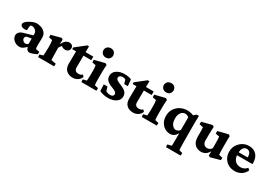

<svg xmlns="http://www.w3.org/2000/svg" viewBox="20 -1364 3331 2358"><g transform="rotate(30 1685.5 -185.0)"><path d="M147.9 5.9Q111.3 5.9 85.2 -9.5Q59.1 -24.9 45.2 -47.1Q31.2 -69.3 31.2 -88.9Q31.2 -146 103.5 -167L226.6 -202.6V-229.5Q226.6 -254.4 203.9 -274.2Q181.2 -293.9 152.8 -293.9Q140.1 -293.9 135 -287.8Q129.9 -281.7 128.9 -266.1L125 -216.8Q85.4 -208.5 59.8 -219.2Q34.2 -230 34.2 -254.9Q34.2 -270.5 50 -286.4Q65.9 -302.2 89.8 -316.2Q113.8 -330.1 138.4 -339.4Q163.1 -348.6 180.7 -351.1Q251.5 -351.1 292.7 -319.3Q334 -287.6 334.5 -233.4L332 -126.5Q332 -85.4 337.9 -72.3L389.6 -63V-28.3L337.4 -6.3Q308.1 5.9 287.6 5.9Q256.8 5.9 244.1 -25.4L230 -61.5L246.6 -58.6Q196.8 5.9 147.9 5.9ZM189.5 -65.9Q210.4 -65.9 227.5 -82.5V-158.2L177.2 -149.4Q140.6 -144.5 140.6 -113.3Q140.6 -95.2 155.3 -80.6Q169.9 -65.9 189.5 -65.9Z M409.7 0 407.2 -36.1 456.1 -49.8Q456.5 -55.2 457.8 -78.4Q459 -101.6 460 -127.9L460.9 -187Q460.9 -209.5 459.2 -227.3Q457.5 -245.1 454.1 -266.6L404.3 -277.3V-313.5L542 -349.6L563.5 -335.9L560.1 -273.4L562.5 -272.9Q584.5 -316.4 607.7 -332.3Q630.9 -348.1 655.8 -348.1Q676.8 -348.1 693.1 -336.2Q709.5 -324.2 709.5 -298.3Q709.5 -272.9 692.1 -258.1Q674.8 -243.2 651.4 -243.2Q632.3 -243.2 616.9 -250Q601.6 -256.8 584 -274.9L607.4 -272.9Q582.5 -256.8 565.4 -222.2L566.4 -160.6Q566.9 -116.7 567.9 -86.9Q568.8 -57.1 569.8 -49.8L638.2 -37.6L636.2 0Z M1014.6 -66.9Q1002.4 -32.2 971.2 -12.2Q939.9 7.8 901.4 7.8Q845.7 7.8 810.8 -23.9Q775.9 -55.7 775.9 -119.6L778.3 -293.9H723.6V-318.4L861.3 -426.8H885.3L883.3 -314.5L881.8 -128.9Q881.8 -96.7 897.7 -83Q913.6 -69.3 941.9 -69.3Q970.7 -69.3 994.1 -89.8ZM846.2 -293.9V-344.2H993.7V-293.9Z M1022.9 0 1021 -37.6 1072.8 -49.8Q1073.2 -54.7 1074.5 -77.4Q1075.7 -100.1 1076.7 -127.9L1077.1 -186Q1077.1 -210 1075.7 -228Q1074.2 -246.1 1070.8 -266.6L1018.6 -277.3V-313.5L1164.6 -349.6L1186.5 -335.9Q1184.6 -310.5 1183.1 -285.2Q1181.6 -259.8 1181.6 -228V-127.9Q1181.6 -102.5 1182.9 -79.1Q1184.1 -55.7 1186 -49.8L1237.8 -37.6L1235.8 0ZM1131.3 -410.6Q1098.6 -410.6 1080.1 -430.4Q1061.5 -450.2 1061.5 -476.1Q1061.5 -502.4 1080.1 -522Q1098.6 -541.5 1131.3 -541.5Q1164.1 -541.5 1181.6 -522Q1199.2 -502.4 1199.2 -476.1Q1199.2 -450.2 1181.6 -430.4Q1164.1 -410.6 1131.3 -410.6Z M1400.4 5.9Q1366.7 5.9 1334.2 -1.5Q1301.8 -8.8 1279.3 -20.5L1275.4 -113.3H1327.6L1344.2 -56.6Q1373.5 -39.1 1405.8 -39.1Q1429.2 -39.1 1441.4 -48.6Q1453.6 -58.1 1453.6 -73.7Q1453.6 -91.3 1440.2 -103.3Q1426.8 -115.2 1384.3 -131.3Q1327.1 -152.3 1304.2 -177.5Q1281.2 -202.6 1281.2 -240.7Q1281.2 -289.1 1325 -320.1Q1368.7 -351.1 1439 -351.1Q1464.8 -351.1 1490.7 -346.2Q1516.6 -341.3 1533.7 -333.5L1542.5 -241.7H1491.2L1474.1 -297.9Q1466.3 -302.2 1454.8 -305.2Q1443.4 -308.1 1433.6 -308.1Q1410.6 -308.1 1396.5 -297.9Q1382.3 -287.6 1382.3 -271Q1382.3 -252.4 1399.7 -240Q1417 -227.5 1462.9 -209Q1514.2 -188.5 1536.1 -164.1Q1558.1 -139.6 1558.1 -104.5Q1558.1 -54.7 1514.4 -24.4Q1470.7 5.9 1400.4 5.9Z M1871.1 -66.9Q1858.9 -32.2 1827.6 -12.2Q1796.4 7.8 1757.8 7.8Q1702.1 7.8 1667.2 -23.9Q1632.3 -55.7 1632.3 -119.6L1634.8 -293.9H1580.1V-318.4L1717.8 -426.8H1741.7L1739.7 -314.5L1738.3 -128.9Q1738.3 -96.7 1754.2 -83Q1770 -69.3 1798.3 -69.3Q1827.1 -69.3 1850.6 -89.8ZM1702.6 -293.9V-344.2H1850.1V-293.9Z M1879.4 0 1877.4 -37.6 1929.2 -49.8Q1929.7 -54.7 1930.9 -77.4Q1932.1 -100.1 1933.1 -127.9L1933.6 -186Q1933.6 -210 1932.1 -228Q1930.7 -246.1 1927.2 -266.6L1875 -277.3V-313.5L2021 -349.6L2043 -335.9Q2041 -310.5 2039.6 -285.2Q2038.1 -259.8 2038.1 -228V-127.9Q2038.1 -102.5 2039.3 -79.1Q2040.5 -55.7 2042.5 -49.8L2094.2 -37.6L2092.3 0ZM1987.8 -410.6Q1955.1 -410.6 1936.5 -430.4Q1918 -450.2 1918 -476.1Q1918 -502.4 1936.5 -522Q1955.1 -541.5 1987.8 -541.5Q2020.5 -541.5 2038.1 -522Q2055.7 -502.4 2055.7 -476.1Q2055.7 -450.2 2038.1 -430.4Q2020.5 -410.6 1987.8 -410.6Z M2322.3 172.4 2319.8 135.7 2376 122.1Q2376.5 112.8 2377.2 93.8Q2377.9 74.7 2377.9 44.9L2378.4 -53.2L2376 -54.2Q2356.4 -19 2332.5 -5.6Q2308.6 7.8 2284.2 7.8Q2242.7 7.8 2207.8 -13.2Q2172.9 -34.2 2151.6 -72Q2130.4 -109.9 2130.4 -161.1Q2130.4 -220.2 2158.2 -262.5Q2186 -304.7 2230.7 -327.4Q2275.4 -350.1 2326.2 -350.1Q2375.5 -350.1 2414.6 -332L2450.2 -362.3H2481.4Q2480 -331.1 2479.2 -284.2Q2478.5 -237.3 2479 -195.3L2480 13.7Q2481.4 106.4 2483.9 122.1L2532.7 135.7L2530.3 172.4ZM2322.3 -70.3Q2333 -70.3 2348.9 -77.6Q2364.7 -85 2375.5 -102.1L2376.5 -279.8Q2365.7 -291.5 2351.8 -296.9Q2337.9 -302.2 2324.2 -302.2Q2289.1 -302.2 2265.9 -272.7Q2242.7 -243.2 2242.7 -189Q2242.7 -130.9 2266.6 -100.6Q2290.5 -70.3 2322.3 -70.3Z M2935.1 -71.8 2986.8 -60.5V-26.4L2851.1 10.3L2829.6 -1.5L2830.1 -57.6L2828.1 -58.6Q2805.2 -21 2778.3 -6.6Q2751.5 7.8 2723.6 7.8Q2666.5 7.8 2631.3 -27.8Q2596.2 -63.5 2596.2 -134.3V-201.2Q2596.2 -238.3 2592.8 -266.6L2539.6 -277.3V-313.5L2682.6 -349.6L2706.1 -335.9Q2704.1 -313 2702.9 -279.1Q2701.7 -245.1 2701.7 -210.9L2701.2 -147Q2701.2 -106.9 2718.8 -88.1Q2736.3 -69.3 2767.6 -69.3Q2782.7 -69.3 2799.1 -77.6Q2815.4 -85.9 2827.1 -105V-177.2Q2827.1 -207.5 2826.2 -226.3Q2825.2 -245.1 2823.2 -266.6L2768.6 -277.3V-313.5L2911.6 -349.6L2933.1 -335.9Q2931.6 -317.9 2931.4 -290Q2931.2 -262.2 2931.2 -218.8V-155.3Q2931.2 -138.2 2931.9 -118.2Q2932.6 -98.1 2935.1 -71.8Z M3198.2 5.9Q3146.5 5.9 3106.7 -16.8Q3066.9 -39.6 3044.4 -78.9Q3022 -118.2 3022 -167.5Q3022 -221.7 3047.4 -262.9Q3072.8 -304.2 3113.5 -327.6Q3154.3 -351.1 3200.7 -351.1Q3269.5 -351.1 3308.1 -308.6Q3346.7 -266.1 3346.7 -197.3V-177.7H3115.7V-219.7H3267.6L3254.4 -199.7V-227.5Q3254.4 -264.2 3238.5 -285.2Q3222.7 -306.2 3194.3 -306.2Q3166 -306.2 3146.5 -282Q3127 -257.8 3127 -207.5V-191.4Q3127 -137.2 3156.5 -104Q3186 -70.8 3235.4 -70.8Q3262.2 -70.8 3283.9 -80.6Q3305.7 -90.3 3326.2 -113.8L3350.6 -90.3Q3328.6 -43 3288.6 -18.6Q3248.5 5.9 3198.2 5.9Z"/></g></svg>

Font: Lateef
Style: Bold
Weight: 700
Designer: SIL International
Foundry: SIL International
Version: Version 4.200